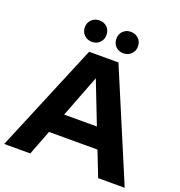

<svg xmlns="http://www.w3.org/2000/svg" viewBox="-179 -1031 1088 1162"><g transform="rotate(20 365.0 -450.0)"><path d="M269 -700H458L753 0H582L519 -161H207L145 0H-23ZM468 -291 362 -563 257 -291ZM397 -831Q397 -861 416.5 -880.5Q436 -900 466 -900Q496 -900 516 -880.5Q536 -861 536 -831Q536 -801 516 -781.5Q496 -762 466 -762Q436 -762 416.5 -781.5Q397 -801 397 -831ZM194 -831Q194 -861 214 -880.5Q234 -900 264 -900Q294 -900 313.5 -880.5Q333 -861 333 -831Q333 -801 313.5 -781.5Q294 -762 264 -762Q234 -762 214 -781.5Q194 -801 194 -831Z"/></g></svg>

Font: Chess Sans
Style: Bold
Weight: 700
Designer: Wolf Bōese
Foundry: Wolf Bōese
Version: Version 7.223